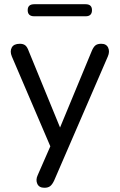

<svg xmlns="http://www.w3.org/2000/svg" viewBox="-20 -701 566 908"><path d="M142 -624Q111 -624 111 -653Q111 -681 142 -681H385Q415 -681 415 -653Q415 -624 385 -624ZM190 187Q165 187 156.5 168.5Q148 150 158 128L218 -9L36 -434Q26 -458 35.5 -476Q45 -494 74 -494Q90 -494 99.5 -486.5Q109 -479 116 -459L264 -98L414 -460Q422 -479 431.5 -486.5Q441 -494 459 -494Q483 -494 491.5 -475.5Q500 -457 490 -434L236 153Q227 172 217 179.5Q207 187 190 187Z"/></svg>

Font: Chiron GoRound TC N
Style: Regular
Weight: 350
Designer: Ryoko NISHIZUKA 西塚涼子 (kana, bopomofo & ideographs); Paul D. Hunt (Latin, Greek & Cyrillic); Sandoll Communications 산돌커뮤니
Foundry: Adobe
Version: Version 1.000;hotconv 1.1.1;makeotfexe 2.6.0